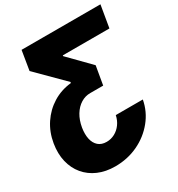

<svg xmlns="http://www.w3.org/2000/svg" viewBox="-226 -869 1138 1225"><g transform="rotate(-30 343.5 -256.5)"><path d="M628.4 -66.4Q613.3 15.1 561 79.1Q508.8 143.1 431.9 179.4Q355 215.8 264.2 215.8Q194.3 215.8 139.4 191.9Q84.5 168 48.3 124.5Q12.2 81.1 -2 21.7Q-16.1 -37.6 -4.4 -108.4Q8.3 -184.6 48.1 -244.4Q87.9 -304.2 148.2 -341.6Q208.5 -378.9 282.7 -386.7L284.7 -393.6L93.3 -585L116.7 -727.5H697.8L670.4 -565.4H326.7V-559.6L477.1 -406.2L453.6 -269.5H358.9Q321.8 -270 289.3 -250Q256.8 -230 234.1 -193.1Q211.4 -156.2 202.6 -104.5Q195.3 -58.6 203.1 -23.2Q210.9 12.2 233.9 32.5Q256.8 52.7 294.4 52.7Q326.7 52.7 354.7 37.6Q382.8 22.5 402.3 -4.4Q421.9 -31.2 429.2 -66.4Z"/></g></svg>

Font: Inter 16pt Black
Style: Italic
Weight: 900
Italic angle: -9.3988°
Version: Version 4.001;git-66647c0bb